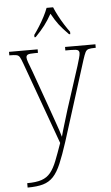

<svg xmlns="http://www.w3.org/2000/svg" viewBox="-65 -808 630 1089"><g transform="rotate(-5 250.5 -263.0)"><path d="M47 215Q98 215 129 204.5Q160 194 180 169.5Q200 145 216 104.5Q232 64 253 4L84 -463Q75 -488 68.5 -499.5Q62 -511 49.5 -513.5Q37 -516 11 -516H9V-536H172V-516H155Q122 -516 113.5 -511Q105 -506 105 -495Q105 -486 111.5 -467.5Q118 -449 132 -413L202 -217Q220 -165 238.5 -113.5Q257 -62 266 -30Q274 -61 285.5 -98Q297 -135 311 -182L389 -423Q396 -447 401.5 -465.5Q407 -484 407 -495Q407 -505 399.5 -510.5Q392 -516 359 -516H328V-536H501V-516H497Q472 -516 460 -512.5Q448 -509 441.5 -496Q435 -483 426 -455L282 1Q258 75 238 122Q218 169 194 194.5Q170 220 135.5 230Q101 240 48 240H47ZM160 -619Q174 -638 190.5 -664Q207 -690 221 -717Q235 -744 243 -766H280Q289 -744 303 -717Q317 -690 333.5 -664Q350 -638 364 -619V-606H357Q323 -640 302.5 -667Q282 -694 262 -731Q241 -694 220.5 -667Q200 -640 167 -606H160Z"/></g></svg>

Font: Noto Serif Hebrew SemiCondensed Thin
Style: Regular
Weight: 100
Width: 4
Designer: Monotype Design Team
Foundry: Monotype Imaging Inc.
Version: Version 2.004; ttfautohint (v1.8.4.7-5d5b)